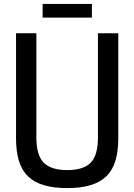

<svg xmlns="http://www.w3.org/2000/svg" viewBox="-20 -950 687 982"><path d="M324 12Q255 12 205.5 -2.5Q156 -17 124 -47.5Q92 -78 77 -126.5Q62 -175 62 -243V-780H166V-248Q166 -155 204 -117.5Q242 -80 324 -80Q406 -80 443.5 -117.5Q481 -155 481 -248V-780H585V-243Q585 -175 570 -126.5Q555 -78 523 -47.5Q491 -17 441.5 -2.5Q392 12 324 12ZM198 -930H450V-860H198Z"/></svg>

Font: Cooper Hewitt
Style: Regular
Weight: 707
Designer: Village Type and Design LLC
Foundry: Cooper Hewitt Smithsonian Design Museum
Version: 1.000